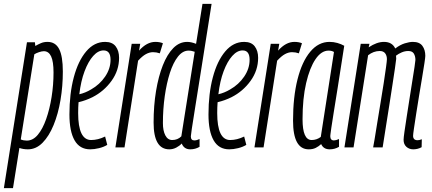

<svg xmlns="http://www.w3.org/2000/svg" viewBox="-55 -760 2227 990"><path d="M-35 210 84 -542H125L127 -523Q141 -531 156 -537.5Q171 -544 190 -544Q231 -544 250 -507Q269 -470 269 -391Q269 -316 257 -244.5Q245 -173 221.5 -115.5Q198 -58 164.5 -24Q131 10 89 10Q65 10 45 3L12 210ZM83 -35Q115 -35 140 -65Q165 -95 183 -146Q201 -197 211 -259.5Q221 -322 221 -386Q221 -443 208.5 -469.5Q196 -496 171 -496Q161 -496 146 -491Q131 -486 122 -480L52 -41Q59 -38 67 -36.5Q75 -35 83 -35Z M498 -13Q480 -2 455.5 4Q431 10 410 10Q356 10 329.5 -36.5Q303 -83 303 -170Q303 -277 325.5 -361.5Q348 -446 389.5 -495Q431 -544 487 -544Q524 -544 541.5 -521Q559 -498 559 -462Q559 -397 520 -343Q481 -289 422 -259Q388 -242 350 -233Q348 -206 348 -177Q348 -38 415 -38Q450 -38 487 -56ZM479 -500Q451 -500 425.5 -471.5Q400 -443 381 -392.5Q362 -342 354 -274Q385 -281 415 -299Q459 -324 487 -365Q515 -406 515 -452Q515 -500 479 -500Z M668 -534 662 -499Q702 -544 746 -544Q769 -544 785 -537L769 -485Q752 -491 734 -491Q716 -491 697.5 -481Q679 -471 657 -447L587 0H540L624 -534Z M926 10Q894 10 882 -20Q871 -8 854 1Q837 10 818 10Q737 10 737 -128Q737 -215 749.5 -290.5Q762 -366 784.5 -423Q807 -480 838.5 -512Q870 -544 910 -544Q931 -544 956 -534L989 -740H1036Q1005 -545 984.5 -414.5Q964 -284 951.5 -207Q939 -130 934 -95.5Q929 -61 929 -57Q929 -36 947 -36Q954 -36 960.5 -38Q967 -40 974 -43V-3Q952 10 926 10ZM833 -38Q861 -38 880 -57L949 -493Q940 -496 933 -497.5Q926 -499 917 -499Q887 -499 862.5 -468Q838 -437 821 -384Q804 -331 794.5 -264Q785 -197 785 -125Q785 -86 797.5 -62Q810 -38 833 -38Z M1215 -13Q1197 -2 1172.5 4Q1148 10 1127 10Q1073 10 1046.5 -36.5Q1020 -83 1020 -170Q1020 -277 1042.5 -361.5Q1065 -446 1106.5 -495Q1148 -544 1204 -544Q1241 -544 1258.5 -521Q1276 -498 1276 -462Q1276 -397 1237 -343Q1198 -289 1139 -259Q1105 -242 1067 -233Q1065 -206 1065 -177Q1065 -38 1132 -38Q1167 -38 1204 -56ZM1196 -500Q1168 -500 1142.5 -471.5Q1117 -443 1098 -392.5Q1079 -342 1071 -274Q1102 -281 1132 -299Q1176 -324 1204 -365Q1232 -406 1232 -452Q1232 -500 1196 -500Z M1385 -534 1379 -499Q1419 -544 1463 -544Q1486 -544 1502 -537L1486 -485Q1469 -491 1451 -491Q1433 -491 1414.5 -481Q1396 -471 1374 -447L1304 0H1257L1341 -534Z M1645 10Q1613 10 1601 -17Q1588 -5 1573 2.5Q1558 10 1537 10Q1456 10 1456 -138Q1456 -259 1479 -350.5Q1502 -442 1544.5 -493Q1587 -544 1644 -544Q1665 -544 1684.5 -538.5Q1704 -533 1720 -524Q1700 -394 1686.5 -309.5Q1673 -225 1665 -175.5Q1657 -126 1653.5 -101.5Q1650 -77 1649 -68.5Q1648 -60 1648 -58Q1648 -36 1667 -36Q1677 -36 1693 -43V-3Q1671 10 1645 10ZM1599 -54 1667 -492Q1656 -499 1639 -499Q1602 -499 1572 -455Q1542 -411 1523.5 -331.5Q1505 -252 1505 -145Q1505 -38 1552 -38Q1578 -38 1599 -54Z M2076 10Q2055 10 2040.5 -3Q2026 -16 2026 -39Q2026 -49 2030.5 -81Q2035 -113 2042 -157.5Q2049 -202 2056.5 -250.5Q2064 -299 2071 -342.5Q2078 -386 2082.5 -415.5Q2087 -445 2087 -451Q2087 -470 2079 -483.5Q2071 -497 2050 -497Q2033 -497 2016.5 -490Q2000 -483 1987 -473Q1988 -465 1988 -457Q1987 -444 1981.5 -408Q1976 -372 1968.5 -322Q1961 -272 1952.5 -218.5Q1944 -165 1936.5 -117.5Q1929 -70 1924 -38Q1919 -6 1918 0H1869Q1871 -8 1876.5 -42Q1882 -76 1890 -125.5Q1898 -175 1907 -229Q1916 -283 1923.5 -331.5Q1931 -380 1935.5 -413.5Q1940 -447 1940 -455Q1940 -473 1931 -485Q1922 -497 1903 -497Q1871 -497 1843 -475L1768 0H1721L1805 -534H1850L1846 -516Q1888 -544 1925 -544Q1967 -544 1983 -510Q2008 -529 2032 -536.5Q2056 -544 2074 -544Q2108 -544 2123 -523.5Q2138 -503 2138 -472Q2138 -465 2133.5 -434.5Q2129 -404 2121.5 -360Q2114 -316 2106 -267Q2098 -218 2091 -173.5Q2084 -129 2079.5 -98Q2075 -67 2075 -60Q2075 -37 2098 -37Q2102 -37 2107.5 -38Q2113 -39 2120 -42L2119 -1Q2108 5 2097 7.5Q2086 10 2076 10Z"/></svg>

Font: Georama ExtraCondensed Light
Style: Italic
Weight: 300
Width: 2
Italic angle: -9°
Designer: Jean-Baptiste Levee
Foundry: Production Type
Version: Version 1.000